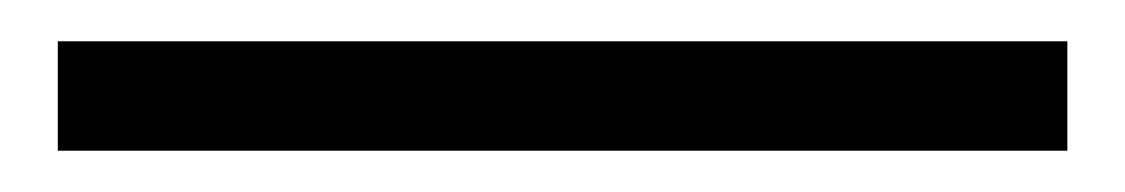

<svg xmlns="http://www.w3.org/2000/svg" viewBox="-20 -20 545 93"><path d="M8 53V0H497V53Z"/></svg>

Font: PRinguin Sans
Style: Regular
Weight: 400
Designer: Vernon Adams
Foundry: Vernon Adams
Version: ""